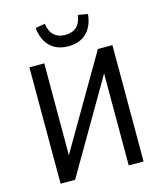

<svg xmlns="http://www.w3.org/2000/svg" viewBox="-133 -1026 955 1124"><g transform="rotate(-15 344.5 -464.0)"><path d="M93 0V-705H183V-135H175L508 -705H596V0H506V-571H514L181 0ZM346 -765Q301 -765 267.5 -782.5Q234 -800 213.5 -834Q193 -868 188 -918L246 -928Q253 -880 278.5 -857Q304 -834 345 -834Q390 -834 415 -857.5Q440 -881 446 -928L505 -918Q498 -845 457 -805Q416 -765 346 -765Z"/></g></svg>

Font: Nunito Sans 7pt Condensed Medium
Style: Regular
Weight: 500
Width: 3
Designer: Vernon Adams
Foundry: Vernon Adams
Version: Version 3.101;gftools[0.9.27]